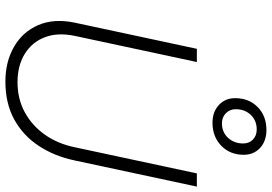

<svg xmlns="http://www.w3.org/2000/svg" viewBox="-168 -828 1008 712"><g transform="rotate(90 336.0 -472.0)"><path d="M282 12Q209 12 153.5 -20Q98 -52 73 -110Q48 -168 64 -245L161 -698H210L113 -245Q100 -182 118 -134.5Q136 -87 179.5 -60Q223 -33 285 -33Q347 -33 396.5 -60Q446 -87 479.5 -134.5Q513 -182 526 -245L623 -698H672L575 -245Q559 -169 520.5 -111Q482 -53 422.5 -20.5Q363 12 282 12ZM435 -756Q395 -756 369.5 -779.5Q344 -803 344 -840Q344 -891 377 -923.5Q410 -956 462 -956Q503 -956 528.5 -932.5Q554 -909 554 -872Q554 -821 520.5 -788.5Q487 -756 435 -756ZM437 -791Q470 -791 491 -813.5Q512 -836 512 -870Q512 -892 497.5 -906Q483 -920 460 -920Q427 -920 406 -898Q385 -876 385 -842Q385 -820 400 -805.5Q415 -791 437 -791Z"/></g></svg>

Font: Azeret Mono Thin Thin
Style: Italic
Weight: 250
Italic angle: -12°
Version: Version 1.002